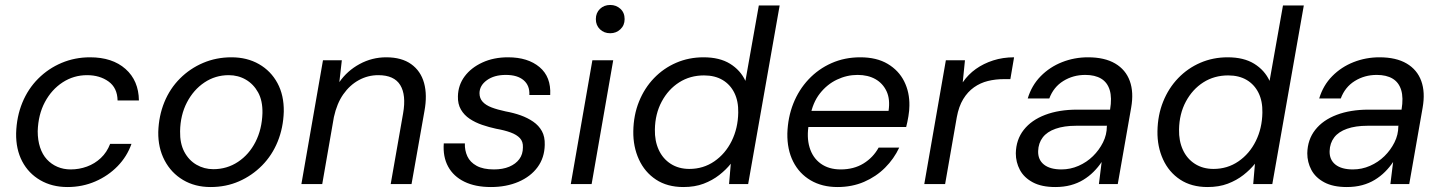

<svg xmlns="http://www.w3.org/2000/svg" viewBox="-20 -742 5815 774"><path d="M252 12Q190 12 142.5 -15.5Q95 -43 69.5 -91.5Q44 -140 45 -205Q47 -272 70 -328Q93 -384 134 -425Q175 -466 228.5 -488.5Q282 -511 343 -511Q433 -511 486 -464Q539 -417 540 -337H454Q453 -388 417.5 -413.5Q382 -439 331 -439Q277 -439 232.5 -410Q188 -381 161 -330.5Q134 -280 132 -213Q132 -177 141.5 -148Q151 -119 169 -99.5Q187 -80 211.5 -69.5Q236 -59 265 -59Q299 -59 330.5 -70.5Q362 -82 386.5 -105Q411 -128 424 -162H510Q492 -111 454 -72Q416 -33 364 -10.5Q312 12 252 12Z M829 12Q766 12 718 -16.5Q670 -45 643.5 -95.5Q617 -146 618 -210Q620 -275 642.5 -330Q665 -385 705.5 -425.5Q746 -466 799 -488.5Q852 -511 913 -511Q976 -511 1024 -483.5Q1072 -456 1098.5 -407Q1125 -358 1124 -292Q1122 -227 1099.5 -171.5Q1077 -116 1036.5 -75Q996 -34 943.5 -11Q891 12 829 12ZM840 -60Q895 -60 939.5 -89.5Q984 -119 1010 -170Q1036 -221 1038 -286Q1039 -336 1020.5 -369.5Q1002 -403 971 -421Q940 -439 902 -439Q848 -439 804 -409.5Q760 -380 733.5 -329Q707 -278 706 -213Q705 -164 723 -130Q741 -96 772 -78Q803 -60 840 -60Z M1195 0 1282 -499H1358L1348 -411Q1380 -457 1430 -484Q1480 -511 1537 -511Q1599 -511 1637.5 -483.5Q1676 -456 1689.5 -407.5Q1703 -359 1691 -294L1639 0H1555L1605 -285Q1618 -359 1593.5 -399Q1569 -439 1505 -439Q1463 -439 1426.5 -419Q1390 -399 1364 -362Q1338 -325 1326 -270L1279 0Z M1959 12Q1896 12 1852 -9.5Q1808 -31 1786.5 -70.5Q1765 -110 1769 -164H1854Q1853 -136 1864 -112Q1875 -88 1901.5 -73.5Q1928 -59 1971 -59Q2007 -59 2033 -70Q2059 -81 2073.5 -100.5Q2088 -120 2088 -148Q2089 -171 2076 -185Q2063 -199 2038.5 -208Q2014 -217 1980 -223Q1952 -229 1924 -238.5Q1896 -248 1873.5 -263Q1851 -278 1838 -300.5Q1825 -323 1826 -354Q1827 -399 1853 -434Q1879 -469 1924.5 -490Q1970 -511 2028 -511Q2108 -511 2155 -471.5Q2202 -432 2198 -359H2114Q2116 -397 2091 -418.5Q2066 -440 2019 -440Q1972 -440 1942.5 -418.5Q1913 -397 1913 -366Q1913 -346 1925.5 -332Q1938 -318 1961.5 -309Q1985 -300 2018 -293Q2051 -287 2079 -277Q2107 -267 2129.5 -251.5Q2152 -236 2164.5 -213.5Q2177 -191 2176 -158Q2175 -106 2147 -68Q2119 -30 2070 -9Q2021 12 1959 12Z M2281 0 2368 -499H2452L2365 0ZM2440 -608Q2415 -608 2398.5 -624Q2382 -640 2382 -665Q2382 -690 2398.5 -706Q2415 -722 2440 -722Q2464 -722 2481 -706.5Q2498 -691 2498 -665Q2498 -640 2481 -624Q2464 -608 2440 -608Z M2735 12Q2670 12 2624.5 -18Q2579 -48 2555.5 -99.5Q2532 -151 2533 -213Q2534 -278 2556 -332.5Q2578 -387 2616.5 -427Q2655 -467 2706 -489Q2757 -511 2816 -511Q2881 -511 2923 -485Q2965 -459 2985 -416L3039 -720H3123L2996 0H2919L2926 -82Q2907 -58 2879.5 -36.5Q2852 -15 2816.5 -1.5Q2781 12 2735 12ZM2759 -61Q2815 -61 2859.5 -91.5Q2904 -122 2929.5 -173.5Q2955 -225 2956 -288Q2957 -334 2940.5 -367.5Q2924 -401 2893 -419.5Q2862 -438 2818 -438Q2762 -438 2718 -410Q2674 -382 2647.5 -332.5Q2621 -283 2620 -220Q2619 -174 2635.5 -138Q2652 -102 2684 -81.5Q2716 -61 2759 -61Z M3356 12Q3294 12 3248 -15Q3202 -42 3177.5 -90.5Q3153 -139 3154 -204Q3156 -269 3178 -324.5Q3200 -380 3239.5 -422Q3279 -464 3332 -487.5Q3385 -511 3448 -511Q3514 -511 3558.5 -484.5Q3603 -458 3625 -414Q3647 -370 3646 -316Q3646 -297 3642 -273Q3638 -249 3633 -230H3220L3231 -295H3562Q3569 -342 3554 -374Q3539 -406 3509 -423Q3479 -440 3437 -440Q3394 -440 3354 -421Q3314 -402 3285 -365Q3256 -328 3246 -272L3241 -244Q3231 -190 3243.5 -148Q3256 -106 3288.5 -82.5Q3321 -59 3369 -59Q3422 -59 3461 -83Q3500 -107 3522 -147H3605Q3584 -102 3548 -66Q3512 -30 3463.5 -9Q3415 12 3356 12Z M3706 0 3793 -499H3870L3861 -410Q3883 -442 3914 -464Q3945 -486 3984 -498.5Q4023 -511 4068 -511L4053 -423H4027Q3993 -423 3962.5 -415.5Q3932 -408 3906.5 -390Q3881 -372 3863 -342.5Q3845 -313 3837 -269L3790 0Z M4234 12Q4179 12 4143.5 -7Q4108 -26 4091.5 -57Q4075 -88 4075 -124Q4076 -179 4107 -218.5Q4138 -258 4193.5 -279Q4249 -300 4322 -300H4455Q4463 -348 4453.5 -379Q4444 -410 4419 -425Q4394 -440 4355 -440Q4306 -440 4266.5 -415.5Q4227 -391 4210 -345H4123Q4139 -398 4175.5 -435Q4212 -472 4261.5 -491.5Q4311 -511 4366 -511Q4433 -511 4475.5 -486Q4518 -461 4534.5 -415.5Q4551 -370 4540 -308L4486 0H4410L4421 -89Q4407 -68 4388.5 -49.5Q4370 -31 4347 -17Q4324 -3 4296 4.5Q4268 12 4234 12ZM4259 -59Q4295 -59 4328 -73.5Q4361 -88 4386 -112.5Q4411 -137 4426.5 -168Q4442 -199 4442 -233L4443 -235H4317Q4270 -235 4235.5 -223Q4201 -211 4183.5 -188Q4166 -165 4165 -133Q4164 -98 4188.5 -78.5Q4213 -59 4259 -59Z M4848 12Q4783 12 4737.5 -18Q4692 -48 4668.5 -99.5Q4645 -151 4646 -213Q4647 -278 4669 -332.5Q4691 -387 4729.5 -427Q4768 -467 4819 -489Q4870 -511 4929 -511Q4994 -511 5036 -485Q5078 -459 5098 -416L5152 -720H5236L5109 0H5032L5039 -82Q5020 -58 4992.5 -36.5Q4965 -15 4929.5 -1.5Q4894 12 4848 12ZM4872 -61Q4928 -61 4972.5 -91.5Q5017 -122 5042.5 -173.5Q5068 -225 5069 -288Q5070 -334 5053.5 -367.5Q5037 -401 5006 -419.5Q4975 -438 4931 -438Q4875 -438 4831 -410Q4787 -382 4760.5 -332.5Q4734 -283 4733 -220Q4732 -174 4748.5 -138Q4765 -102 4797 -81.5Q4829 -61 4872 -61Z M5409 12Q5354 12 5318.5 -7Q5283 -26 5266.5 -57Q5250 -88 5250 -124Q5251 -179 5282 -218.5Q5313 -258 5368.5 -279Q5424 -300 5497 -300H5630Q5638 -348 5628.5 -379Q5619 -410 5594 -425Q5569 -440 5530 -440Q5481 -440 5441.5 -415.5Q5402 -391 5385 -345H5298Q5314 -398 5350.5 -435Q5387 -472 5436.5 -491.5Q5486 -511 5541 -511Q5608 -511 5650.5 -486Q5693 -461 5709.5 -415.5Q5726 -370 5715 -308L5661 0H5585L5596 -89Q5582 -68 5563.5 -49.5Q5545 -31 5522 -17Q5499 -3 5471 4.5Q5443 12 5409 12ZM5434 -59Q5470 -59 5503 -73.5Q5536 -88 5561 -112.5Q5586 -137 5601.5 -168Q5617 -199 5617 -233L5618 -235H5492Q5445 -235 5410.5 -223Q5376 -211 5358.5 -188Q5341 -165 5340 -133Q5339 -98 5363.5 -78.5Q5388 -59 5434 -59Z"/></svg>

Font: DM Sans 20pt
Style: Italic
Weight: 400
Italic angle: -10°
Version: Version 4.004;gftools[0.9.30]